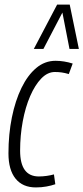

<svg xmlns="http://www.w3.org/2000/svg" viewBox="-20 -810 365 840"><path d="M137 10Q79 10 48 -28.5Q17 -67 17 -139Q17 -223 32 -296.5Q47 -370 74 -425.5Q101 -481 138.5 -512.5Q176 -544 223 -544Q260 -544 298 -532L281 -486Q264 -491 250 -493Q236 -495 220 -495Q188 -495 160.5 -466.5Q133 -438 112 -389.5Q91 -341 79.5 -279Q68 -217 68 -151Q68 -38 150 -38Q167 -38 184.5 -40.5Q202 -43 216 -47L222 -4Q205 2 183 6Q161 10 137 10ZM128 -596 230 -790H285L325 -596H284L253 -755L170 -596Z"/></svg>

Font: Georama Condensed Light
Style: Italic
Weight: 300
Width: 3
Italic angle: -9°
Designer: Jean-Baptiste Levee
Foundry: Production Type
Version: Version 1.000